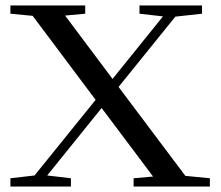

<svg xmlns="http://www.w3.org/2000/svg" viewBox="-20 -683 810 703"><path d="M18.1 0V-30.3L106.4 -40.5L330.1 -317.4L99.6 -625L18.1 -632.8V-663.1H292V-632.8L218.3 -626L392.1 -394L576.7 -623L490.7 -632.8V-663.1H719.7V-632.8L622.1 -622.1L414.1 -364.7L658.7 -39.1L748.5 -30.3V0H469.2V-30.3L540.5 -36.6L352.1 -287.6L152.8 -40.5L239.7 -30.3V0Z"/></svg>

Font: Elstob 10pt
Style: Regular
Weight: 400
Designer: Peter S. Baker
Version: Version 1.015